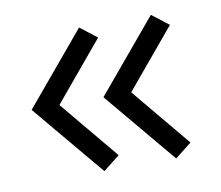

<svg xmlns="http://www.w3.org/2000/svg" viewBox="-54 -513 603 524"><g transform="rotate(-10 247.5 -251.0)"><path d="M394.5 -52 228 -251 394.5 -450 441 -414 305 -251 440.5 -88ZM195.5 -52 29 -251 195.5 -450 242 -414 106 -251 241.5 -88Z"/></g></svg>

Font: Geologica Roman ExtraLight
Style: Regular
Weight: 250
Designer: Sindre Bremnes, Frode Helland
Foundry: Monokrom Skriftforlag AS
Version: Version 1.010;gftools[0.9.28]